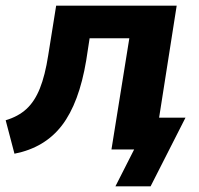

<svg xmlns="http://www.w3.org/2000/svg" viewBox="-27 -527 703 677"><path d="M24 15 -7 -103Q37 -116 66 -142.5Q95 -169 113.5 -215Q132 -261 143 -332L171 -507H596L534 -112H627L504 130H380L446 0H366L429 -392H289L277 -314Q252 -164 191.5 -85Q131 -6 24 15Z"/></svg>

Font: Mulish ExtraBold
Style: Italic
Weight: 800
Italic angle: -9°
Designer: Vernon Adams
Foundry: Vernon Adams
Version: Version 3.603; ttfautohint (v1.8.3)